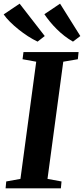

<svg xmlns="http://www.w3.org/2000/svg" viewBox="-40 -1027 458 1047"><path d="M-9.5 0 -6 -37.5 71.5 -51.5 157.5 -690.5 83 -704 88 -743H388.5L384.5 -704L305 -690.5L219 -51.5L295.5 -37.5L292 0ZM398 -830.5 358 -800Q333.5 -814 311 -831.5Q288.5 -849 268.8 -868.8Q249 -888.5 232.2 -909Q215.5 -929.5 202 -949.5L287.5 -1007ZM204 -830.5 165 -800Q139.5 -812 112.8 -829.2Q86 -846.5 60.8 -866.8Q35.5 -887 14.5 -908Q-6.5 -929 -20 -948.5L67 -1007Z"/></svg>

Font: Merriweather 60pt
Style: Bold Italic
Weight: 700
Italic angle: -7.8°
Version: Version 2.101